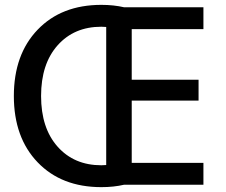

<svg xmlns="http://www.w3.org/2000/svg" viewBox="-20 -760 929 790"><path d="M397 -740Q448 -740 491 -730H817V-640H522V-432H797V-346H522V-90H817V0H491Q448 10 397 10Q233 10 135 -92Q37 -194 37 -365Q37 -536 135 -638Q233 -740 397 -740ZM417 -81V-649Q414 -649 407 -649.5Q400 -650 397 -650Q285 -650 217 -573.5Q149 -497 149 -365Q149 -233 217 -156.5Q285 -80 397 -80Q400 -80 407 -80.5Q414 -81 417 -81Z"/></svg>

Font: Mplus 1p Medium
Style: Regular
Weight: 500
Version: Version 1.061